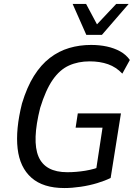

<svg xmlns="http://www.w3.org/2000/svg" viewBox="-20 -941 697 970"><path d="M305 9Q198 9 139 -43Q80 -95 69 -190.5Q58 -286 91 -418Q116 -501 151.5 -557.5Q187 -614 232 -648.5Q277 -683 329.5 -698.5Q382 -714 440 -714Q483 -714 520 -706Q557 -698 587 -681.5Q617 -665 636 -638L598 -569Q567 -602 526 -616.5Q485 -631 433 -631Q375 -631 328.5 -610Q282 -589 246.5 -538Q211 -487 183 -396Q141 -229 174.5 -150Q208 -71 320 -71Q365 -71 411 -78.5Q457 -86 498 -103L462 -60L498 -296H362L373 -368H591L539 -42Q511 -28 471.5 -16Q432 -4 388 2.5Q344 9 305 9ZM416 -765 347 -921H415L470 -818L567 -921H630L495 -765Z"/></svg>

Font: Nunito Sans 7pt Condensed Medium
Style: Italic
Weight: 500
Width: 3
Italic angle: -9°
Designer: Vernon Adams
Foundry: Vernon Adams
Version: Version 3.101;gftools[0.9.27]